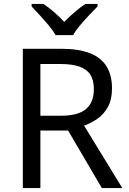

<svg xmlns="http://www.w3.org/2000/svg" viewBox="-20 -964 662 984"><path d="M294 -714Q383 -714 440.5 -691.5Q498 -669 526 -624Q554 -579 554 -511Q554 -454 533 -416Q512 -378 479.5 -355.5Q447 -333 411 -320L607 0H502L329 -295H187V0H97V-714ZM289 -636H187V-371H294Q381 -371 421 -405.5Q461 -440 461 -507Q461 -554 442.5 -582Q424 -610 386 -623Q348 -636 289 -636ZM480 -944V-931Q461 -912 436.5 -886Q412 -860 389.5 -833.5Q367 -807 355 -784H265Q252 -807 230 -833.5Q208 -860 184 -886Q160 -912 142 -931V-944H202Q228 -927 256 -903Q284 -879 309 -852Q336 -879 364 -903Q392 -927 418 -944Z"/></svg>

Font: Noto Sans Cherokee
Style: Regular
Weight: 400
Designer: Monotype Design Team
Foundry: Monotype Imaging Inc.
Version: Version 2.001